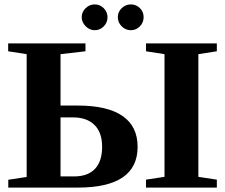

<svg xmlns="http://www.w3.org/2000/svg" viewBox="-20 -852 1022 872"><path d="M443.8 -185.1Q443.8 -250.5 408.9 -284.7Q374 -318.8 312 -318.8H254.9V-50.8H316.9Q378.9 -50.8 411.4 -85.2Q443.8 -119.6 443.8 -185.1ZM254.9 -606V-372.6H333Q467.8 -372.6 536.4 -325.4Q605 -278.3 605 -185.1Q605 0 333 0H17.6V-35.6L101.1 -48.3V-606L17.1 -619.1V-654.8H368.2V-619.1ZM880.9 -48.8 964.8 -36.1V0H643.1V-36.1L727.1 -48.8V-606L643.1 -619.1V-654.8H964.8V-619.1L880.9 -606ZM574.2 -714.8Q550.8 -714.8 533 -732.2Q515.1 -749.5 515.1 -773.9Q515.1 -798.3 533 -815.2Q550.8 -832 574.2 -832Q598.1 -832 615.2 -815.4Q632.3 -798.8 632.3 -773.9Q632.3 -749.5 615.2 -732.2Q598.1 -714.8 574.2 -714.8ZM410.2 -714.8Q386.7 -714.8 368.9 -732.9Q351.1 -751 351.1 -773.9Q351.1 -797.4 368.7 -814.7Q386.2 -832 410.2 -832Q434.1 -832 451.2 -814.7Q468.3 -797.4 468.3 -773.9Q468.3 -749.5 451.2 -732.2Q434.1 -714.8 410.2 -714.8Z"/></svg>

Font: Tinos
Style: Bold
Weight: 700
Designer: Steve Matteson
Foundry: Monotype Imaging Inc.
Version: Version 1.23